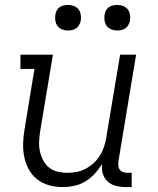

<svg xmlns="http://www.w3.org/2000/svg" viewBox="-20 -752 640 780"><path d="M235 8Q206 8 179 0.5Q152 -7 131 -23.5Q110 -40 97 -64Q84 -88 78.5 -115Q73 -142 74 -170.5Q75 -199 80 -228L120 -472H63V-530H195L143 -218Q140 -198 139 -177.5Q138 -157 142 -138Q146 -119 155 -101.5Q164 -84 178.5 -72Q193 -60 212.5 -55Q232 -50 252 -50Q252 -50 252.5 -50Q253 -50 253 -50Q272 -50 291 -53.5Q310 -57 328 -66.5Q346 -76 361 -90Q376 -104 386.5 -121Q397 -138 403 -157Q409 -176 412 -195L468 -530H533L461 -96Q460 -86 461 -77Q462 -68 467.5 -61.5Q473 -55 481.5 -52.5Q490 -50 499 -50H515V8H490Q470 8 450.5 3Q431 -2 417 -15Q403 -28 397.5 -47Q392 -66 395 -86Q382 -65 365 -46.5Q348 -28 326.5 -15Q305 -2 281.5 3Q258 8 235 8ZM456 -628Q444 -628 432.5 -632.5Q421 -637 414 -646Q407 -655 405 -667.5Q403 -680 405 -693Q406 -701 410.5 -709.5Q415 -718 422.5 -723Q430 -728 439 -730Q448 -732 456 -732Q469 -732 480.5 -727.5Q492 -723 499 -714Q506 -705 508 -692.5Q510 -680 508 -667Q506 -659 501.5 -650.5Q497 -642 489.5 -637Q482 -632 473.5 -630Q465 -628 456 -628ZM256 -628Q244 -628 232.5 -632.5Q221 -637 214 -646Q207 -655 205 -667.5Q203 -680 205 -693Q206 -701 210.5 -709.5Q215 -718 222.5 -723Q230 -728 239 -730Q248 -732 256 -732Q269 -732 280.5 -727.5Q292 -723 299 -714Q306 -705 308 -692.5Q310 -680 308 -667Q306 -659 301.5 -650.5Q297 -642 289.5 -637Q282 -632 273.5 -630Q265 -628 256 -628Z"/></svg>

Font: Iosevka Slab Light Extended
Style: Italic
Weight: 300
Width: 7
Italic angle: -9°
Monospace: yes
Designer: Belleve Invis
Foundry: Belleve Invis
Version: Version 11.1.0; ttfautohint (v1.8.3)